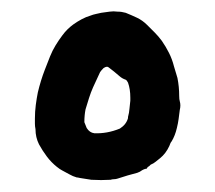

<svg xmlns="http://www.w3.org/2000/svg" viewBox="-20 -750 370 330"><path d="M137 -441 118 -444Q117 -444 115.5 -444.5Q114 -445 112 -445Q105 -447 99 -450.5Q93 -454 87 -457Q83 -459 78 -463Q68 -471 60.5 -481Q53 -491 47 -502Q41 -514 41 -528Q40 -533 40 -537.5Q40 -542 40 -546Q40 -558 41.5 -569.5Q43 -581 45 -591Q50 -612 57 -630L66 -653Q70 -663 75.5 -672Q81 -681 87 -689Q95 -700 106 -708Q113 -713 120.5 -717Q128 -721 135 -723Q140 -725 145 -726Q150 -727 154 -728Q162 -729 168.5 -730Q175 -731 182 -730Q186 -730 189 -729.5Q192 -729 196 -728Q206 -724 215.5 -719.5Q225 -715 233 -707Q240 -700 246 -694Q252 -688 258 -680Q265 -670 270.5 -659Q276 -648 279 -636L285 -616Q288 -601 288 -585Q288 -579 289 -576Q291 -569 289 -561Q288 -553 287 -545.5Q286 -538 284 -530Q281 -517 275 -507Q273 -505 271 -499Q265 -486 255 -478Q251 -475 247.5 -472Q244 -469 239 -467Q238 -466 237 -465Q236 -464 234 -463L232 -460Q228 -460 222 -456Q221 -455 219.5 -454.5Q218 -454 216 -453Q208 -451 199.5 -448.5Q191 -446 182 -443Q179 -442 176 -442Q173 -442 170 -441Q154 -440 137 -441ZM142 -521Q164 -520 186 -529Q197 -536 200 -547V-549Q202 -556 202.5 -563Q203 -570 204 -577V-582Q204 -597 200 -608Q198 -612 196 -613Q190 -615 185.5 -619Q181 -623 176 -627L167 -634Q164 -637 158 -633Q154 -629 152 -626L140 -600Q136 -591 133 -581.5Q130 -572 127 -562Q126 -557 125.5 -551.5Q125 -546 125 -540Q126 -538 127 -535Q128 -532 129 -530Q134 -522 142 -521Z"/></svg>

Font: Lacquer
Style: Regular
Weight: 400
Designer: Eli Block, Niki Polyocan
Version: Version 1.100